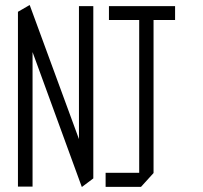

<svg xmlns="http://www.w3.org/2000/svg" viewBox="-20 -728 790 749"><path d="M344 -33 288 -95V-704H344ZM50 0V-681L107 -612V0ZM299 1 50 -681V-682L95 -708H96L344 -33V-32L300 1ZM523 -54V-650L571 -704H579V-54ZM392 1V-54H579V-53L530 1ZM405 -650V-704H571L523 -650ZM579 -650V-704H663V-650Z"/></svg>

Font: Foldit Light
Style: Regular
Weight: 300
Version: Version 1.003